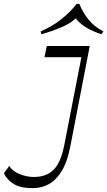

<svg xmlns="http://www.w3.org/2000/svg" viewBox="-35 -969 557 997"><path d="M135 8Q71 8 36.5 -13.5Q2 -35 -15 -69L13 -107Q30 -80 67 -65Q104 -50 141 -50Q206 -50 244 -88Q282 -126 300 -222L399 -730H431L330 -208Q314 -127 285 -80Q256 -33 218 -12.5Q180 8 135 8ZM196 -672 208 -730H431L419 -672ZM180 -791 176 -806Q235 -831 282 -868Q329 -905 363 -949H377Q394 -905 425 -867Q456 -829 502 -806L492 -791Q461 -801 433 -815Q405 -829 384 -847Q363 -865 351 -885L368 -884Q340 -851 286.5 -828.5Q233 -806 180 -791Z"/></svg>

Font: Savate ExtraLight
Style: Italic
Weight: 200
Italic angle: -11°
Designer: Max Esnée
Foundry: Plomb Type
Version: Version 2.000